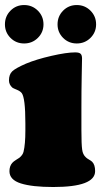

<svg xmlns="http://www.w3.org/2000/svg" viewBox="-26 -731 410 766"><path d="M-6.3 -633.8Q-6.3 -666 15.9 -688.5Q38.1 -710.9 70.3 -710.9Q102.5 -710.9 125 -688.5Q147.5 -666 147.5 -633.8Q147.5 -602.1 125 -579.8Q102.5 -557.6 70.3 -557.6Q38.1 -557.6 15.9 -579.8Q-6.3 -602.1 -6.3 -633.8ZM203.6 -633.8Q203.6 -666 225.8 -688.5Q248 -710.9 280.3 -710.9Q312.5 -710.9 335 -688.5Q357.4 -666 357.4 -633.8Q357.4 -602.1 335 -579.8Q312.5 -557.6 280.3 -557.6Q248 -557.6 225.8 -579.8Q203.6 -602.1 203.6 -633.8ZM75.2 -210.4V-239.3Q75.2 -340.8 60.5 -359.9Q54.2 -367.7 40.3 -373.3Q26.4 -378.9 23.4 -381.3Q9.8 -393.6 9.8 -410.2Q9.8 -434.1 22.9 -446.5Q36.1 -459 77.6 -477.1Q118.2 -494.1 179 -508.1Q239.7 -522 273.9 -522Q289.6 -522 295.4 -516.6Q301.3 -511.2 301.3 -497.6Q301.3 -488.8 300 -429.4Q298.8 -370.1 298.8 -300.8V-211.9Q298.8 -154.3 301.8 -134.3Q304.2 -114.3 316.9 -103Q320.8 -99.1 329.3 -94.2Q337.9 -89.4 341.8 -85.4Q353.5 -73.7 353.5 -48.3Q353.5 15.1 186.5 15.1Q102.1 15.1 56.9 0.7Q11.7 -13.7 11.7 -47.9Q11.7 -68.4 22.9 -81.1Q27.3 -86.4 38.3 -93.3Q49.3 -100.1 51.3 -101.6Q64.9 -112.8 67.9 -125.5Q75.2 -154.8 75.2 -210.4Z"/></svg>

Font: Cooper* Black
Style: Regular
Weight: 900
Designer: Owen Earl
Foundry: indestructible type*
Version: Version 0.001